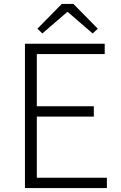

<svg xmlns="http://www.w3.org/2000/svg" viewBox="-20 -950 613 970"><path d="M106 0H520V-52H166V-361H454V-413H166V-677H509V-729H106ZM194 -781 319 -889H323L448 -781L474 -805L351 -930H292L169 -805Z"/></svg>

Font: Noto Sans HK Light
Style: Regular
Weight: 300
Designer: Ryoko NISHIZUKA 西塚涼子 (kana, bopomofo & ideographs); Paul D. Hunt (Latin, Greek & Cyrillic); Sandoll Communications 산돌커뮤니
Foundry: Adobe
Version: Version 2.004;hotconv 1.0.118;makeotfexe 2.5.65603